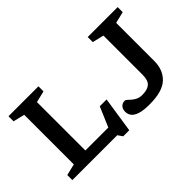

<svg xmlns="http://www.w3.org/2000/svg" viewBox="-102 -1086 1503 1503"><g transform="rotate(-45 650.0 -334.0)"><path d="M644.5 39H577.5L550.5 0H53.5V-56L148.5 -79V-628L53.5 -651V-707H385V-651L289.5 -628V-92H543.5L614 -257H689.5ZM1166.5 -206Q1166.5 -107 1104.8 -49Q1043 9 901.5 9Q833.5 9 794.8 -3.5Q756 -16 740 -37.2Q724 -58.5 724 -85.5Q724 -115 740 -132.5Q756 -150 783 -150Q791.5 -150 802 -140Q812.5 -130 827.2 -117Q842 -104 862.8 -94Q883.5 -84 912.5 -84Q970 -84 997.8 -108.5Q1025.5 -133 1025.5 -193.5V-628L930.5 -651V-707H1262V-651L1166.5 -628Z"/></g></svg>

Font: Newsreader Caption Medium
Style: Regular
Weight: 500
Designer: Hugues Gentile
Foundry: Production Type
Version: Version 1.001